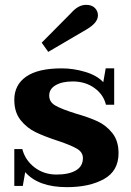

<svg xmlns="http://www.w3.org/2000/svg" viewBox="-20 -762 541 792"><path d="M152 -586 274 -709Q303 -742 335 -742Q359 -742 371.5 -729Q384 -716 384 -699Q384 -683 372 -668.5Q360 -654 336 -640L179 -548ZM84 -52 74 5H39V-147H72Q84 -101 122.5 -71.5Q161 -42 213 -42Q264 -42 293 -59Q322 -76 322 -110Q322 -134 297.5 -148.5Q273 -163 219 -181Q164 -199 127.5 -216.5Q91 -234 65 -266.5Q39 -299 39 -350Q39 -412 88 -446Q137 -480 235 -480Q283 -480 331.5 -465.5Q380 -451 406 -423L416 -480H451V-330H417Q407 -372 369.5 -399Q332 -426 280 -426Q236 -426 209.5 -410.5Q183 -395 183 -368Q183 -341 208.5 -326.5Q234 -312 291 -294Q347 -278 382.5 -261.5Q418 -245 443.5 -213Q469 -181 469 -130Q469 -57 409 -23.5Q349 10 256 10Q138 10 84 -52Z"/></svg>

Font: Taviraj DemiBold
Style: Regular
Weight: 600
Designer: Katatrad Team
Foundry: CadsonDemak
Version: Version 1.030